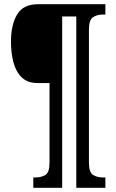

<svg xmlns="http://www.w3.org/2000/svg" viewBox="-20 -780 552 911"><path d="M138 111V62H148Q176 62 195.5 50Q215 38 215 -9V-386H158Q110 -386 82.5 -413.5Q55 -441 43.5 -485.5Q32 -530 32 -582Q32 -662 61 -711Q90 -760 160 -760H480V-711H469Q441 -711 421.5 -698.5Q402 -686 402 -639V-9Q402 38 421.5 50Q441 62 469 62H480V111H342V-702H275V111Z"/></svg>

Font: Noto Serif Thai ExtraCondensed
Style: Bold
Weight: 700
Width: 2
Designer: Monotype Design Team
Foundry: Monotype Imaging Inc.
Version: Version 2.002; ttfautohint (v1.8.4.7-5d5b)